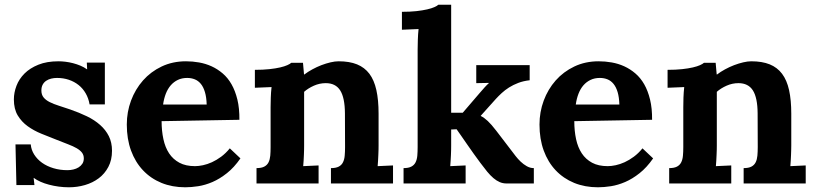

<svg xmlns="http://www.w3.org/2000/svg" viewBox="-20 -775 3442 811"><path d="M109.9 -165Q111.8 -142.1 124.5 -122.1Q137.2 -102.1 157.7 -87.4Q178.2 -72.8 205.8 -64.5Q233.4 -56.2 265.1 -56.2Q277.3 -56.2 289.8 -59.1Q302.2 -62 312 -68.1Q321.8 -74.2 327.9 -83.5Q334 -92.8 334 -106Q334 -120.1 326.4 -130.1Q318.8 -140.1 304.2 -148.7Q289.6 -157.2 267.8 -165.5Q246.1 -173.8 217.8 -185.1Q186.5 -197.3 154.8 -210.2Q123 -223.1 97.2 -241.7Q71.3 -260.3 54.9 -287.4Q38.6 -314.5 38.6 -355Q38.6 -383.8 49.6 -412.6Q60.5 -441.4 83.5 -464.4Q106.4 -487.3 142.1 -501.7Q177.7 -516.1 227.1 -516.1Q240.7 -516.1 256.6 -514.2Q272.5 -512.2 288.6 -508.1Q304.7 -503.9 319.8 -497.6Q335 -491.2 347.2 -482.4H348.1L346.7 -510.7H422.9V-334H358.4Q354 -359.9 342 -380.6Q330.1 -401.4 312 -415.8Q293.9 -430.2 270.8 -438Q247.6 -445.8 220.7 -445.8Q208 -445.8 196 -442.9Q184.1 -439.9 174.8 -433.6Q165.5 -427.2 160.2 -417.2Q154.8 -407.2 154.8 -392.6Q154.8 -375 164.1 -363.5Q173.3 -352.1 189.9 -343.8Q206.5 -335.4 228.8 -328.4Q251 -321.3 276.9 -312.5Q314.9 -299.3 347.2 -283.7Q379.4 -268.1 402.8 -247.3Q426.3 -226.6 439.7 -200Q453.1 -173.3 453.1 -138.2Q453.1 -99.1 437.7 -70.1Q422.4 -41 397 -22Q371.6 -2.9 338.9 6.6Q306.2 16.1 271 16.1Q249.5 16.1 228 13.2Q206.5 10.3 187 5.1Q167.5 0 151.1 -7.3Q134.8 -14.6 123 -23.4H122.1L125.5 6.8H49.3L45.4 -165Z M770.5 -445.8Q748.5 -445.8 731.2 -437.5Q713.9 -429.2 701.2 -414.6Q688.5 -399.9 680.4 -379.2Q672.4 -358.4 668.9 -333.5H853Q852.1 -364.3 845.7 -385.7Q839.4 -407.2 828.4 -420.7Q817.4 -434.1 802.7 -439.9Q788.1 -445.8 770.5 -445.8ZM991.2 -269 662.6 -263.2Q662.6 -222.2 670.2 -187.3Q677.7 -152.3 694.3 -127.2Q710.9 -102.1 737.8 -87.6Q764.6 -73.2 803.7 -73.2Q818.8 -73.2 837.4 -77.1Q856 -81.1 875.2 -89.8Q894.5 -98.6 914.1 -113Q933.6 -127.4 950.7 -148.4L995.6 -106Q968.8 -67.4 938.5 -43.5Q908.2 -19.5 877.7 -6.3Q847.2 6.8 817.6 11.5Q788.1 16.1 762.7 16.1Q707.5 16.1 662.1 -2.4Q616.7 -21 584 -55.7Q551.3 -90.3 533.4 -139.2Q515.6 -188 515.6 -249Q515.6 -301.8 533.4 -349.9Q551.3 -397.9 584 -435.1Q616.7 -472.2 662.8 -494.1Q709 -516.1 765.6 -516.1Q793.5 -516.1 821 -511.2Q848.6 -506.3 873.8 -494.9Q898.9 -483.4 920.7 -464.8Q942.4 -446.3 958 -418.9Q973.6 -391.6 982.7 -354.5Q991.7 -317.4 991.2 -269Z M1579.1 -160.6Q1579.1 -153.3 1578.9 -143.1Q1578.6 -132.8 1578.1 -121.1Q1577.6 -109.4 1576.9 -96.9Q1576.2 -84.5 1575.2 -73.2L1640.1 -76.2V0H1377.9V-64.9Q1398.9 -64.9 1410.9 -71.3Q1422.9 -77.6 1428.7 -89.4Q1434.6 -101.1 1436 -117.4Q1437.5 -133.8 1437.5 -153.8L1437 -296.4Q1436.5 -362.3 1417 -393.1Q1397.5 -423.8 1356 -423.8Q1330.1 -423.8 1305.9 -413.1Q1281.7 -402.3 1264.6 -387.2V-160.6Q1264.6 -153.3 1264.4 -143.1Q1264.2 -132.8 1263.7 -121.1Q1263.2 -109.4 1262.5 -96.9Q1261.7 -84.5 1260.7 -73.2L1325.7 -76.2V0H1063.5V-64.9Q1084.5 -64.9 1096.4 -71.3Q1108.4 -77.6 1114.3 -89.4Q1120.1 -101.1 1121.6 -117.4Q1123 -133.8 1123 -153.8V-322.3Q1123 -340.3 1123.8 -362.5Q1124.5 -384.8 1127 -407.2L1056.6 -404.3V-480Q1091.3 -480 1117.9 -482.9Q1144.5 -485.8 1163.3 -490.2Q1182.1 -494.6 1193.6 -499.8Q1205.1 -504.9 1210.4 -509.8H1259.8L1264.2 -460.4H1265.6Q1280.3 -471.7 1299.1 -481.9Q1317.9 -492.2 1337.6 -499.8Q1357.4 -507.3 1376.2 -511.7Q1395 -516.1 1410.2 -516.1Q1456.1 -516.1 1488 -503.2Q1520 -490.2 1540.3 -463.4Q1560.5 -436.5 1569.8 -394.5Q1579.1 -352.5 1579.1 -294.9Z M1885.7 -160.6Q1885.7 -153.3 1885.5 -143.1Q1885.3 -132.8 1884.8 -121.1Q1884.3 -109.4 1883.5 -96.9Q1882.8 -84.5 1881.8 -73.2L1946.8 -76.2V0H1684.6V-64.9Q1705.6 -64.9 1717.5 -71.3Q1729.5 -77.6 1735.4 -89.4Q1741.2 -101.1 1742.7 -117.4Q1744.1 -133.8 1744.1 -153.8V-564.9Q1744.1 -583 1744.9 -606.4Q1745.6 -629.9 1748 -652.3L1677.7 -649.4V-725.1Q1712.4 -725.1 1739 -728Q1765.6 -731 1784.4 -735.4Q1803.2 -739.7 1814.7 -744.9Q1826.2 -750 1831.5 -754.9H1885.7V-298.8H1934.6L2005.9 -381.8Q2018.6 -396.5 2027.1 -406Q2035.6 -415.5 2044.9 -423.8V-424.8L1991.7 -423.8V-500H2217.3V-436Q2190.9 -433.1 2169.2 -424.8Q2147.5 -416.5 2130.1 -405.5Q2112.8 -394.5 2099.1 -381.8Q2085.4 -369.1 2074.7 -357.4L2010.7 -286.1V-285.2Q2018.6 -281.2 2025.6 -276.1Q2032.7 -271 2040.3 -263.9Q2047.9 -256.8 2056.6 -246.8Q2065.4 -236.8 2076.2 -222.7L2143.1 -135.3Q2148.9 -127.4 2158.2 -115.5Q2167.5 -103.5 2179.2 -92.3Q2190.9 -81.1 2205.1 -73Q2219.2 -64.9 2234.9 -64.9V0H2120.1Q2104 0 2090.6 -5.9Q2077.1 -11.7 2064.2 -22.7Q2051.3 -33.7 2037.8 -50Q2024.4 -66.4 2008.8 -87.4Q1995.6 -105 1981 -125.5Q1966.3 -146 1952.9 -165.5Q1939.5 -185.1 1927.7 -201.9Q1916 -218.8 1908.7 -229L1885.7 -228Z M2513.7 -445.8Q2491.7 -445.8 2474.4 -437.5Q2457 -429.2 2444.3 -414.6Q2431.6 -399.9 2423.6 -379.2Q2415.5 -358.4 2412.1 -333.5H2596.2Q2595.2 -364.3 2588.9 -385.7Q2582.5 -407.2 2571.5 -420.7Q2560.5 -434.1 2545.9 -439.9Q2531.2 -445.8 2513.7 -445.8ZM2734.4 -269 2405.8 -263.2Q2405.8 -222.2 2413.3 -187.3Q2420.9 -152.3 2437.5 -127.2Q2454.1 -102.1 2481 -87.6Q2507.8 -73.2 2546.9 -73.2Q2562 -73.2 2580.6 -77.1Q2599.1 -81.1 2618.4 -89.8Q2637.7 -98.6 2657.2 -113Q2676.8 -127.4 2693.8 -148.4L2738.8 -106Q2711.9 -67.4 2681.6 -43.5Q2651.4 -19.5 2620.8 -6.3Q2590.3 6.8 2560.8 11.5Q2531.2 16.1 2505.9 16.1Q2450.7 16.1 2405.3 -2.4Q2359.9 -21 2327.1 -55.7Q2294.4 -90.3 2276.6 -139.2Q2258.8 -188 2258.8 -249Q2258.8 -301.8 2276.6 -349.9Q2294.4 -397.9 2327.1 -435.1Q2359.9 -472.2 2406 -494.1Q2452.1 -516.1 2508.8 -516.1Q2536.6 -516.1 2564.2 -511.2Q2591.8 -506.3 2616.9 -494.9Q2642.1 -483.4 2663.8 -464.8Q2685.5 -446.3 2701.2 -418.9Q2716.8 -391.6 2725.8 -354.5Q2734.9 -317.4 2734.4 -269Z M3322.3 -160.6Q3322.3 -153.3 3322 -143.1Q3321.8 -132.8 3321.3 -121.1Q3320.8 -109.4 3320.1 -96.9Q3319.3 -84.5 3318.4 -73.2L3383.3 -76.2V0H3121.1V-64.9Q3142.1 -64.9 3154.1 -71.3Q3166 -77.6 3171.9 -89.4Q3177.7 -101.1 3179.2 -117.4Q3180.7 -133.8 3180.7 -153.8L3180.2 -296.4Q3179.7 -362.3 3160.2 -393.1Q3140.6 -423.8 3099.1 -423.8Q3073.2 -423.8 3049.1 -413.1Q3024.9 -402.3 3007.8 -387.2V-160.6Q3007.8 -153.3 3007.6 -143.1Q3007.3 -132.8 3006.8 -121.1Q3006.3 -109.4 3005.6 -96.9Q3004.9 -84.5 3003.9 -73.2L3068.8 -76.2V0H2806.6V-64.9Q2827.6 -64.9 2839.6 -71.3Q2851.6 -77.6 2857.4 -89.4Q2863.3 -101.1 2864.7 -117.4Q2866.2 -133.8 2866.2 -153.8V-322.3Q2866.2 -340.3 2866.9 -362.5Q2867.7 -384.8 2870.1 -407.2L2799.8 -404.3V-480Q2834.5 -480 2861.1 -482.9Q2887.7 -485.8 2906.5 -490.2Q2925.3 -494.6 2936.8 -499.8Q2948.2 -504.9 2953.6 -509.8H3002.9L3007.3 -460.4H3008.8Q3023.4 -471.7 3042.2 -481.9Q3061 -492.2 3080.8 -499.8Q3100.6 -507.3 3119.4 -511.7Q3138.2 -516.1 3153.3 -516.1Q3199.2 -516.1 3231.2 -503.2Q3263.2 -490.2 3283.4 -463.4Q3303.7 -436.5 3313 -394.5Q3322.3 -352.5 3322.3 -294.9Z"/></svg>

Font: DimaFred
Style: Bold
Weight: 800
Designer: R.Balvardi
Foundry: R.Balvardi (r.balvardi@gmail.com)
Version: Version 1.00;August 2, 2018;FontCreator 11.5.0.2427 64-bit